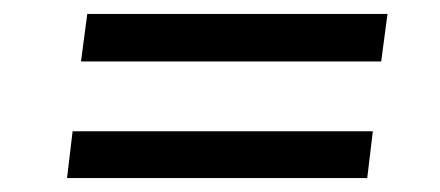

<svg xmlns="http://www.w3.org/2000/svg" viewBox="-20 -475 630 275"><path d="M76 -220 84 -287H514L506 -220ZM96 -387 105 -455H535L526 -387Z"/></svg>

Font: Aleo
Style: Italic
Weight: 400
Italic angle: -7°
Designer: Alessio Laiso
Foundry: Alessio Laiso
Version: Version 2.001;gftools[0.9.29]